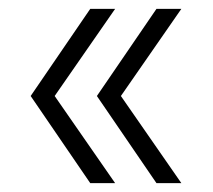

<svg xmlns="http://www.w3.org/2000/svg" viewBox="-20 -481 480 432"><path d="M103 -265 239 -69H183L49 -265L183 -461H239ZM252 -265 388 -69H332L198 -265L332 -461H388Z"/></svg>

Font: Work Sans Light
Style: Regular
Weight: 300
Designer: Wei Huang
Foundry: Wei Huang
Version: Version 1.500